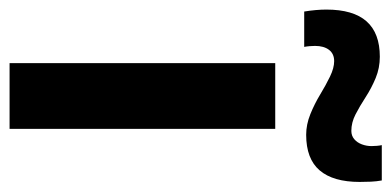

<svg xmlns="http://www.w3.org/2000/svg" viewBox="-280 -574 798 391"><g transform="rotate(90 118.5 -379.0)"><path d="M52 0V-541H186V0ZM-53 -600Q-55 -612 -56 -623.5Q-57 -635 -57 -645Q-57 -700 -33 -727Q-9 -754 39 -754Q62 -754 82.5 -745.5Q103 -737 121.5 -725Q140 -713 156.5 -704.5Q173 -696 190 -696Q200 -696 207 -702Q214 -708 217.5 -717.5Q221 -727 221 -737Q221 -742 220.5 -748Q220 -754 219 -758H291Q293 -747 293.5 -735.5Q294 -724 294 -713Q294 -659 270.5 -631.5Q247 -604 198 -604Q177 -604 156 -612.5Q135 -621 116 -632.5Q97 -644 79.5 -652.5Q62 -661 48 -661Q33 -661 25 -650.5Q17 -640 17 -622Q17 -617 17.5 -611Q18 -605 19 -600Z"/></g></svg>

Font: Georama ExtraCondensed Thin SemiBold
Style: Regular
Weight: 600
Version: Version 1.001